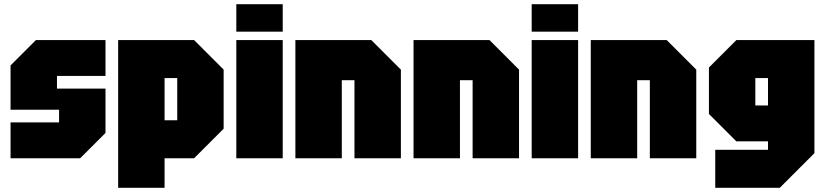

<svg xmlns="http://www.w3.org/2000/svg" viewBox="-20 -750 3910 910"><path d="M30 0V-170H260V-230H30V-440L150 -560H480V-390H250V-330H480V-120L360 0Z M540 140V-560H900L1040 -420V-140L900 0H760V140ZM820 -380H760V-180H820Z M1100 0V-560H1320V0ZM1100 -600V-730H1320V-600Z M1380 0V-560H1740L1880 -420V0H1660V-370H1600V0Z M1940 0V-560H2300L2440 -420V0H2220V-370H2160V0Z M2500 0V-560H2720V0ZM2500 -600V-730H2720V-600Z M2780 0V-560H3140L3280 -420V0H3060V-370H3000V0Z M3370 140V-40H3620V-80H3470L3340 -210V-430L3470 -560H3840V-24L3676 140ZM3560 -380V-250H3620V-380Z"/></svg>

Font: Tektur Condensed Black
Style: Regular
Weight: 900
Width: 3
Designer: Adam Jagosz
Foundry: Adam Jagosz
Version: Version 1.005;gftools[0.9.30]